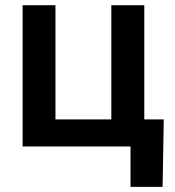

<svg xmlns="http://www.w3.org/2000/svg" viewBox="-20 -566 676 742"><path d="M67.4 0V-545.9H194.3V-104.5H410.2V-545.9H537.6V0ZM484.4 156.2V0H443.8V-104.5H612.8L608.4 156.2Z"/></svg>

Font: Inter SemiBold
Style: Regular
Weight: 600
Designer: Rasmus Andersson
Foundry: rsms
Version: Version 4.001;git-9221beed3